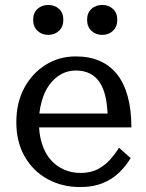

<svg xmlns="http://www.w3.org/2000/svg" viewBox="-20 -746 589 776"><path d="M236 -666Q236 -638 218.5 -621.5Q201 -605 175 -605Q149 -605 131.5 -621.5Q114 -638 114 -666Q114 -694 131.5 -710Q149 -726 175 -726Q201 -726 218.5 -710Q236 -694 236 -666ZM454 -666Q454 -638 436.5 -621.5Q419 -605 393 -605Q367 -605 349.5 -621.5Q332 -638 332 -666Q332 -694 349.5 -710Q367 -726 393 -726Q419 -726 436.5 -710Q454 -694 454 -666ZM138 -231Q140 -194 150 -164Q162 -126 185 -100Q208 -74 239 -60.5Q270 -47 306 -47Q347 -47 376.5 -63Q406 -79 426.5 -102.5Q447 -126 461 -149L508 -107Q489 -75 461 -48Q433 -21 394.5 -5.5Q356 10 304 10Q231 10 172.5 -22Q114 -54 80 -113Q46 -172 46 -252Q46 -331 78 -390.5Q110 -450 164.5 -484Q219 -518 286 -518Q341 -518 382.5 -500Q424 -482 452.5 -446.5Q481 -411 496 -357Q511 -303 511 -231ZM139 -287H415Q413 -323 407 -352Q399 -389 383 -413Q367 -437 343 -449Q319 -461 286 -461Q255 -461 228 -446.5Q201 -432 180.5 -404.5Q160 -377 149 -338Q142 -314 139 -287Z"/></svg>

Font: Roboto Serif 20pt
Style: Regular
Weight: 400
Designer: Greg Gazdowicz
Foundry: Commercial Type
Version: Version 1.008